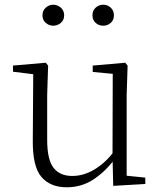

<svg xmlns="http://www.w3.org/2000/svg" viewBox="-20 -780 683 814"><path d="M263 14Q193 14 155.5 -30Q118 -74 119 -185L121 -478L140 -463L35 -476V-502L174 -514L184 -502L180 -377V-188Q180 -103 207 -68.5Q234 -34 286 -34Q334 -34 379.5 -61Q425 -88 463 -137L482 -103H464Q425 -51 375 -18.5Q325 14 263 14ZM460 8 457 -116V-117L458 -467L373 -475V-502L511 -514L521 -502L517 -377V-35L596 -27V0ZM205 -671Q188 -671 174 -683Q160 -695 160 -715Q160 -735 174 -747.5Q188 -760 205 -760Q224 -760 238 -747.5Q252 -735 252 -715Q252 -695 238 -683Q224 -671 205 -671ZM418 -671Q399 -671 385.5 -683Q372 -695 372 -715Q372 -735 385.5 -747.5Q399 -760 418 -760Q436 -760 449.5 -747.5Q463 -735 463 -715Q463 -695 449.5 -683Q436 -671 418 -671Z"/></svg>

Font: Source Han Serif JP VF
Style: Regular
Weight: 250
Designer: Ryoko NISHIZUKA 西塚涼子 (kana & ideographs); Frank Grießhammer (Latin, Greek & Cyrillic); Wenlong ZHANG 张文龙 (bopomofo); San
Foundry: Adobe
Version: Version 2.001;hotconv 1.1.0;makeotfexe 2.6.0